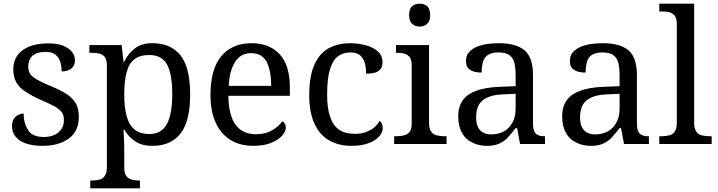

<svg xmlns="http://www.w3.org/2000/svg" viewBox="-20 -780 3888 1040"><path d="M210 10C177 10 148 6 123 -2C98 -10 79 -22 66 -38C52 -53 45 -73 45 -96C45 -114 49 -128 56 -138C63 -148 72 -155 82 -159C91 -163 100 -165 108 -165C108 -130 116 -101 132 -76C147 -51 175 -38 216 -38C251 -38 279 -47 298 -64C317 -81 326 -102 326 -129C326 -146 323 -159 316 -170C309 -181 296 -191 279 -202C261 -212 236 -224 203 -238C169 -253 141 -268 119 -283C96 -297 80 -314 69 -333C58 -352 52 -375 52 -404C52 -449 69 -484 104 -509C138 -533 183 -545 240 -545C272 -545 299 -541 321 -533C342 -524 359 -513 370 -499C381 -485 386 -470 386 -453C386 -435 380 -421 368 -410C355 -399 337 -393 314 -393C314 -426 307 -452 293 -471C279 -490 257 -499 228 -499C194 -499 170 -491 155 -477C140 -462 133 -442 133 -419C133 -394 143 -374 162 -361C181 -347 212 -331 257 -313C292 -298 321 -284 343 -269C365 -254 381 -237 392 -218C402 -199 407 -175 407 -147C407 -95 389 -56 353 -30C317 -3 269 10 210 10Z M738 240H469V198H477C492 198 506 196 519 193C531 190 541 183 548 172C555 162 559 147 559 126V-426C559 -446 555 -461 548 -471C540 -480 530 -487 518 -490C505 -493 492 -494 477 -494H464V-536H639L649 -446H653C668 -477 688 -501 712 -519C736 -537 767 -546 806 -546C872 -546 922 -524 958 -480C993 -435 1010 -365 1010 -269C1010 -172 993 -102 958 -57C923 -12 872 10 806 10C767 10 736 2 712 -15C687 -31 668 -52 653 -78H649C650 -59 651 -38 652 -17C653 5 653 22 653 35V131C653 150 657 165 665 174C672 184 682 190 695 193C707 196 720 198 735 198H738V240ZM790 -54C834 -54 866 -73 885 -110C904 -147 913 -200 913 -270C913 -341 904 -395 885 -430C866 -465 834 -482 789 -482C754 -482 727 -474 708 -459C688 -444 674 -420 666 -389C657 -357 653 -317 653 -269C653 -223 657 -184 666 -152C674 -120 688 -96 708 -79C728 -62 755 -54 790 -54Z M1352 10C1279 10 1223 -14 1182 -62C1141 -110 1120 -177 1120 -264C1120 -357 1139 -428 1178 -475C1217 -522 1271 -546 1342 -546C1407 -546 1458 -526 1495 -486C1532 -446 1550 -386 1550 -307V-261H1217C1218 -188 1232 -136 1257 -103C1282 -70 1318 -53 1366 -53C1401 -53 1430 -60 1455 -75C1479 -89 1497 -105 1509 -123C1514 -121 1518 -117 1522 -111C1526 -105 1528 -98 1528 -89C1528 -76 1522 -61 1509 -46C1496 -31 1477 -18 1451 -7C1425 4 1392 10 1352 10ZM1219 -315H1449C1449 -368 1441 -411 1425 -444C1408 -476 1380 -492 1340 -492C1303 -492 1275 -477 1255 -447C1234 -416 1222 -372 1219 -315Z M1883 10C1839 10 1800 1 1766 -18C1731 -37 1704 -66 1685 -107C1665 -147 1655 -200 1655 -265C1655 -336 1665 -393 1685 -434C1704 -475 1731 -504 1765 -521C1798 -538 1836 -546 1878 -546C1906 -546 1933 -542 1960 -535C1987 -528 2009 -517 2026 -502C2043 -487 2052 -467 2052 -444C2052 -429 2049 -416 2042 -407C2035 -398 2026 -391 2013 -387C2000 -383 1983 -381 1963 -381C1963 -402 1961 -422 1956 -439C1951 -456 1942 -470 1930 -481C1918 -491 1901 -496 1878 -496C1853 -496 1831 -489 1812 -476C1793 -463 1778 -439 1768 -406C1757 -373 1752 -326 1752 -266C1752 -219 1757 -179 1768 -148C1778 -117 1794 -93 1816 -78C1838 -63 1867 -55 1903 -55C1924 -55 1943 -58 1960 -64C1977 -70 1993 -78 2006 -89C2019 -100 2029 -112 2036 -125C2041 -121 2046 -116 2049 -110C2052 -103 2053 -95 2053 -86C2053 -71 2047 -56 2034 -41C2021 -26 2002 -14 1978 -5C1953 5 1921 10 1883 10Z M2399 0H2115V-42H2128C2143 -42 2156 -44 2169 -47C2181 -50 2191 -56 2199 -66C2206 -75 2210 -90 2210 -109V-426C2210 -446 2206 -461 2199 -471C2191 -480 2181 -487 2169 -490C2156 -493 2143 -494 2128 -494H2125V-536H2304V-114C2304 -93 2308 -78 2315 -68C2322 -57 2332 -50 2345 -47C2358 -44 2371 -42 2386 -42H2399V0ZM2253 -636C2237 -636 2224 -641 2213 -650C2202 -659 2196 -675 2196 -698C2196 -721 2202 -738 2213 -747C2224 -756 2237 -760 2253 -760C2268 -760 2282 -756 2293 -747C2304 -738 2310 -721 2310 -698C2310 -675 2304 -659 2293 -650C2282 -641 2268 -636 2253 -636Z M2617 10C2588 10 2561 4 2538 -8C2514 -19 2495 -37 2482 -61C2469 -84 2462 -114 2462 -150C2462 -203 2481 -243 2519 -268C2556 -293 2613 -307 2690 -310L2773 -313V-373C2773 -397 2771 -418 2767 -437C2763 -455 2754 -469 2741 -480C2728 -491 2707 -496 2680 -496C2655 -496 2635 -491 2622 -482C2609 -473 2600 -460 2596 -444C2591 -427 2589 -408 2589 -387C2561 -387 2540 -392 2526 -402C2511 -411 2504 -427 2504 -450C2504 -473 2512 -492 2529 -506C2545 -520 2567 -530 2594 -537C2621 -543 2651 -546 2684 -546C2745 -546 2791 -533 2822 -507C2852 -481 2867 -436 2867 -373V-114C2867 -95 2869 -81 2873 -71C2877 -60 2884 -53 2893 -49C2902 -44 2914 -42 2929 -42H2932V0H2797L2781 -86H2773C2759 -67 2745 -51 2732 -37C2719 -22 2703 -11 2686 -3C2668 6 2645 10 2617 10ZM2640 -52C2667 -52 2691 -58 2711 -69C2730 -80 2746 -97 2757 -118C2768 -139 2773 -163 2773 -191V-272L2709 -269C2671 -268 2641 -262 2620 -252C2598 -242 2582 -228 2573 -211C2564 -193 2559 -171 2559 -145C2559 -124 2562 -107 2568 -94C2574 -80 2583 -70 2595 -63C2607 -56 2622 -52 2640 -52Z M3180 10C3151 10 3124 4 3101 -8C3077 -19 3058 -37 3045 -61C3032 -84 3025 -114 3025 -150C3025 -203 3044 -243 3082 -268C3119 -293 3176 -307 3253 -310L3336 -313V-373C3336 -397 3334 -418 3330 -437C3326 -455 3317 -469 3304 -480C3291 -491 3270 -496 3243 -496C3218 -496 3198 -491 3185 -482C3172 -473 3163 -460 3159 -444C3154 -427 3152 -408 3152 -387C3124 -387 3103 -392 3089 -402C3074 -411 3067 -427 3067 -450C3067 -473 3075 -492 3092 -506C3108 -520 3130 -530 3157 -537C3184 -543 3214 -546 3247 -546C3308 -546 3354 -533 3385 -507C3415 -481 3430 -436 3430 -373V-114C3430 -95 3432 -81 3436 -71C3440 -60 3447 -53 3456 -49C3465 -44 3477 -42 3492 -42H3495V0H3360L3344 -86H3336C3322 -67 3308 -51 3295 -37C3282 -22 3266 -11 3249 -3C3231 6 3208 10 3180 10ZM3203 -52C3230 -52 3254 -58 3274 -69C3293 -80 3309 -97 3320 -118C3331 -139 3336 -163 3336 -191V-272L3272 -269C3234 -268 3204 -262 3183 -252C3161 -242 3145 -228 3136 -211C3127 -193 3122 -171 3122 -145C3122 -124 3125 -107 3131 -94C3137 -80 3146 -70 3158 -63C3170 -56 3185 -52 3203 -52Z M3835 0H3551V-42H3564C3579 -42 3593 -44 3606 -47C3618 -50 3628 -57 3635 -68C3642 -78 3646 -93 3646 -114V-650C3646 -670 3642 -685 3635 -695C3627 -704 3617 -711 3605 -714C3592 -717 3579 -718 3564 -718H3551V-760H3740V-114C3740 -93 3744 -78 3751 -68C3758 -57 3768 -50 3781 -47C3794 -44 3807 -42 3822 -42H3835V0Z"/></svg>

Font: NameLogos Serif
Style: Regular
Weight: 500
Version: Version 0.1